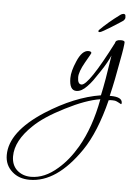

<svg xmlns="http://www.w3.org/2000/svg" viewBox="-268 -423 609 871"><g transform="rotate(5 36.5 12.5)"><path d="M-100 406Q-149 406 -180 378Q-213 349 -213 303Q-213 197 -60 98Q70 15 189 -4Q196 -35 204 -81Q212 -127 221 -188Q215 -174 204 -154Q193 -134 178 -112Q161 -86 149 -69.5Q137 -53 125 -41Q100 -14 76 -14Q44 -14 44 -70Q44 -101 64 -147Q86 -199 115 -199Q129 -199 129 -191Q129 -190 124 -181Q119 -172 104 -146Q79 -102 79 -77Q79 -45 97 -45Q129 -45 232 -246Q234 -261 257 -261Q275 -261 275 -253Q275 -246 272 -225Q269 -204 262 -168Q253 -118 246 -82.5Q239 -47 229 -5H233Q286 -5 286 22Q286 28 283 28Q282 28 274 23Q270 21 263 17.5Q256 14 245 14Q240 14 235.5 14Q231 14 226 15Q189 163 131 248Q23 406 -100 406ZM-95 392Q-33 392 26 340Q73 300 111 235Q164 144 188 14Q123 24 31 71Q-62 118 -108 163Q-184 235 -184 306Q-184 345 -160 368Q-134 392 -95 392ZM158 -289Q152 -289 152 -293Q152 -296 155 -299Q193 -337 242 -373Q248 -378 253 -379.5Q258 -381 260 -381Q262 -381 265.5 -379Q269 -377 269 -365Q269 -360 266 -356Q263 -352 261 -350Q258 -348 243.5 -338.5Q229 -329 210.5 -317.5Q192 -306 177 -297.5Q162 -289 158 -289Z"/></g></svg>

Font: Corinthia
Style: Regular
Weight: 400
Designer: Robert E. Leuschke
Foundry: Robert E. Leuschke
Version: Version 1.013; ttfautohint (v1.8.3)